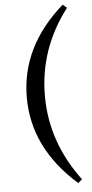

<svg xmlns="http://www.w3.org/2000/svg" viewBox="-66 -860 529 1099"><g transform="rotate(-5 199.0 -310.5)"><path d="M361 182 338 202Q87 -19 87 -311Q87 -604 338 -823L361 -803Q191 -581 191 -311Q191 -45 361 182Z"/></g></svg>

Font: Source Han Serif JP
Style: Bold
Weight: 700
Designer: Ryoko NISHIZUKA  (kana & ideographs); Frank Grießhammer (Latin, Greek & Cyrillic); Wenlong ZHANG  (bopomofo); Sandoll Co
Foundry: Adobe Systems Incorporated
Version: Version 1.000;PS 1;hotconv 16.6.53;makeotf.lib2.5.65590